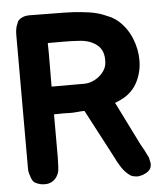

<svg xmlns="http://www.w3.org/2000/svg" viewBox="-52 -667 700 808"><g transform="rotate(-5 298.5 -263.5)"><path d="M556 42Q557 52 554 61Q552 67 548.5 71Q545 75 540 79Q531 85 518 90Q510 92 502.5 93.5Q495 95 487 93Q471 92 459 81Q442 67 431 50Q426 42 420 32Q414 22 409 11L298 -200Q290 -200 282 -199.5Q274 -199 266 -198Q245 -196 226.5 -197Q208 -198 188 -197H169V-16Q169 -8 168.5 -1Q168 6 168 14Q168 19 167.5 27Q167 35 166 42Q164 53 157 64.5Q150 76 138 84Q117 97 87 91Q74 88 62 81Q58 78 55 73.5Q52 69 50 64Q48 59 46.5 53.5Q45 48 43 43Q40 33 40 24V-544Q40 -550 40.5 -556.5Q41 -563 42 -568Q43 -579 49 -590Q52 -602 59 -607Q65 -613 77.5 -617.5Q90 -622 114 -621Q159 -620 203 -620Q247 -620 291 -618Q320 -616 352.5 -611.5Q385 -607 413 -596Q431 -589 446 -582Q465 -571 476 -561Q511 -529 529 -484Q547 -439 547 -393Q547 -339 521.5 -294Q496 -249 440 -227Q438 -225 434.5 -224.5Q431 -224 429 -223L521 -38L530 -22Q532 -18 535 -13Q538 -8 540 -3Q543 2 545.5 8Q548 14 551 19Q554 33 556 42ZM306 -314Q324 -314 340.5 -320.5Q357 -327 370.5 -338Q384 -349 393 -363.5Q402 -378 403 -395Q407 -445 377 -469.5Q347 -494 298 -496Q269 -498 234.5 -498Q200 -498 169 -498Q170 -457 169.5 -414.5Q169 -372 169 -314Z"/></g></svg>

Font: BM JUA 
Style: Regular
Weight: 400
Designer: BONGJIN KIM, JAEHYUN KEUM, JUHEE TAE
Foundry: WOOWA BROTHERS Corporation.
Version: Version 1.000